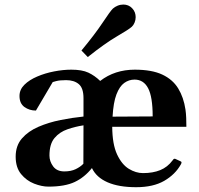

<svg xmlns="http://www.w3.org/2000/svg" viewBox="-20 -797 861 832"><path d="M189.9 11.7Q161.1 11.7 127.9 -1.2Q94.7 -14.2 71.3 -42.7Q47.9 -71.3 47.9 -118.2Q47.9 -166 75.2 -197.3Q102.5 -228.5 146.7 -247.6Q190.9 -266.6 242.2 -276.9Q293.5 -287.1 341.8 -292V-371.6Q341.8 -415.5 321.3 -432.6Q300.8 -449.7 266.6 -449.7Q238.8 -449.7 223.6 -445.6Q208.5 -441.4 208.5 -441.4L135.7 -317.9Q107.4 -317.9 85.9 -333.3Q64.5 -348.6 64.5 -381.3Q64.5 -408.7 85.7 -429.7Q106.9 -450.7 141.1 -465.3Q175.3 -480 214.4 -487.5Q253.4 -495.1 289.1 -495.1Q335.4 -495.1 363 -482.2Q390.6 -469.2 414.1 -446.3Q477.5 -495.1 564 -495.1Q637.7 -495.1 683.1 -473.9Q728.5 -452.6 752.2 -413.8Q775.9 -375 783.7 -322.3Q786.1 -305.7 786.9 -285.9Q787.6 -266.1 787.6 -247.6H466.3Q466.8 -171.9 487.3 -127.9Q507.8 -84 538.3 -65.4Q568.8 -46.9 599.6 -46.9Q642.6 -46.9 674.3 -59.8Q706.1 -72.8 727.5 -101.6Q729.5 -104 731.7 -106.9Q733.9 -109.9 738.8 -108.9L761.2 -98.6Q766.6 -96.7 766.6 -92.8Q766.6 -90.8 765.6 -88.6Q764.6 -86.4 763.7 -84.5Q739.3 -41 691.7 -13.4Q644 14.2 569.8 14.2Q494.6 14.2 446 -7.1Q397.5 -28.3 378.4 -68.8Q346.7 -28.8 304 -8.5Q261.2 11.7 189.9 11.7ZM467.8 -291.5 641.6 -292.5Q641.6 -377.4 621.8 -414.8Q602.1 -452.1 563 -452.1Q538.6 -452.1 518.3 -437.5Q498 -422.9 484.6 -387.9Q471.2 -353 467.8 -291.5ZM258.8 -54.2Q287.6 -54.2 307.9 -64Q328.1 -73.7 341.3 -87.4L341.8 -253.9Q306.6 -248.5 272.5 -236.8Q238.3 -225.1 216.3 -199Q194.3 -172.9 194.3 -123Q194.3 -97.7 210.4 -75.9Q226.6 -54.2 258.8 -54.2ZM360.4 -549.8 333 -578.1Q390.6 -647.5 424.3 -698.2Q458 -749 469.2 -759.8Q477.1 -767.1 489.3 -772.2Q501.5 -777.3 514.6 -777.3Q525.4 -777.3 535.2 -773.4Q544.9 -769.5 552.7 -761.2Q561 -752.4 564.5 -742.7Q567.9 -732.9 567.9 -722.7Q567.9 -710.4 563.2 -699.2Q558.6 -688 551.3 -681.2Q540 -670.4 487.5 -639.9Q435.1 -609.4 360.4 -549.8Z"/></svg>

Font: Gelasio SemiBold
Style: Regular
Weight: 600
Designer: Eben Sorkin
Foundry: Eben Sorkin
Version: Version 1.008